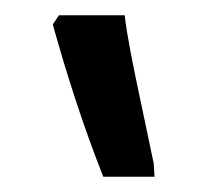

<svg xmlns="http://www.w3.org/2000/svg" viewBox="-20 -834 278 251"><path d="M182 -603 181 -620 164 -701C155 -743 146 -787 143 -814H57L49 -802C66 -741 88 -671 115 -603Z"/></svg>

Font: Noto Serif Armenian SemiCondensed SemiBold
Style: Regular
Weight: 600
Width: 4
Designer: Monotype Design Team
Foundry: Monotype Imaging Inc.
Version: Version 2.008